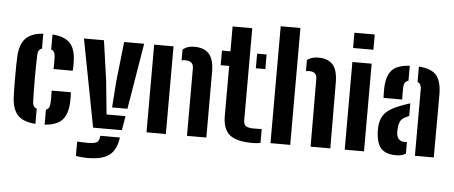

<svg xmlns="http://www.w3.org/2000/svg" viewBox="-60 -949 3096 1309"><g transform="rotate(5 1488.0 -295.0)"><path d="M40 -156.5Q38.5 -183.5 38 -222.2Q37.5 -261 37.5 -303.2Q37.5 -345.5 38.2 -382.5Q39 -419.5 40 -441.5Q45.5 -524.5 83.8 -563.5Q122 -602.5 203 -608.5V-506Q188.5 -501.5 181.8 -490.8Q175 -480 174.5 -461.5Q173 -415.5 172.5 -375.8Q172 -336 172 -298.8Q172 -261.5 172.5 -223.2Q173 -185 174.5 -142Q175 -122.5 181.8 -111.2Q188.5 -100 203 -95V8.5Q118.5 2.5 81.5 -37Q44.5 -76.5 40 -156.5ZM266 8.5V-94.5Q281 -99.5 286.8 -111.5Q292.5 -123.5 293.5 -143Q294.5 -159.5 294.5 -178.8Q294.5 -198 293.5 -227H425Q426 -218 426.5 -195.8Q427 -173.5 426 -156.5Q422 -75.5 384.8 -36.2Q347.5 3 266 8.5ZM293.5 -374.5Q294 -386 294.2 -402.2Q294.5 -418.5 294.2 -434.5Q294 -450.5 293.5 -461.5Q292.5 -479 286.5 -490Q280.5 -501 266 -505.5V-608.5Q347.5 -603 385 -564.8Q422.5 -526.5 426 -446.5Q427 -429 426.5 -405.8Q426 -382.5 425 -374.5Z M597 0 482 -600H619L658 -324.5L680.5 -97.5H810.5L794 0ZM572.5 209.5Q555.5 209.5 535.5 207.5Q515.5 205.5 497 202.5V104Q511 105 533.8 105.8Q556.5 106.5 572 106.5Q607 106.5 625.2 99.2Q643.5 92 647.5 71.5L651 51H785L781.5 71Q772.5 117 750.5 147.8Q728.5 178.5 685.8 194Q643 209.5 572.5 209.5ZM714 -148.5 726.5 -324.5 757 -600H894L819 -148.5Z M962.5 0V-600H1095V0ZM1239.5 0V-462.5Q1239.5 -488 1225 -500.2Q1210.5 -512.5 1183 -512.5Q1176.5 -512.5 1170.2 -511.8Q1164 -511 1158 -509V-583.5Q1173 -596 1192 -602.8Q1211 -609.5 1238.5 -609.5Q1303 -609.5 1337.2 -572.8Q1371.5 -536 1372 -451V0Z M1426.5 -500V-600H1484.5V-770H1619V-143Q1619 -111 1634.8 -100.2Q1650.5 -89.5 1690 -89.5Q1703.5 -89.5 1715.8 -90Q1728 -90.5 1743 -90.5V4.5Q1731 7 1718 8.2Q1705 9.5 1689.5 9.5Q1579 9.5 1531.8 -29Q1484.5 -67.5 1484.5 -158.5V-500ZM1667 -500V-600H1732V-500Z M1811 0V-800H1946V0ZM2085.5 0 2084 -462.5Q2084 -488 2071.5 -500.2Q2059 -512.5 2031.5 -512.5Q2019.5 -512.5 2009 -510V-586Q2023 -597.5 2041.8 -603.5Q2060.5 -609.5 2087 -609.5Q2151.5 -609.5 2184.8 -572.8Q2218 -536 2218.5 -451L2220.5 0Z M2315.5 -695.5V-800H2454.5V-695.5ZM2319 0V-600H2451V0Z M2533 -130.5Q2532.5 -140 2532.5 -153.2Q2532.5 -166.5 2533 -175.5Q2536 -215 2551 -243.8Q2566 -272.5 2598.5 -294.5Q2631 -316.5 2685.5 -336Q2698.5 -341 2711.2 -345.2Q2724 -349.5 2737 -353.5V-267.5Q2732.5 -265.5 2727.8 -263Q2723 -260.5 2717.5 -258Q2686 -244.5 2676.5 -222.2Q2667 -200 2666 -175Q2665.5 -162.5 2665.5 -156.5Q2665.5 -150.5 2666 -140Q2668.5 -115 2683.2 -101.2Q2698 -87.5 2724.5 -87.5Q2732 -87.5 2737 -89V-10Q2712.5 7.5 2671 7.5Q2604 7.5 2571.5 -24Q2539 -55.5 2533 -130.5ZM2552 -374.5Q2551 -384.5 2550.8 -405.5Q2550.5 -426.5 2551 -446.5Q2554 -525 2588.8 -564Q2623.5 -603 2711 -608.5V-506.5Q2696.5 -502 2688.5 -491.2Q2680.5 -480.5 2679.5 -462Q2679 -454.5 2678.8 -435.2Q2678.5 -416 2678.8 -397.8Q2679 -379.5 2679.5 -374.5ZM2799.5 0V-455.5Q2799.5 -474 2793.2 -486Q2787 -498 2773.5 -503.5V-608.5Q2862.5 -602.5 2896.2 -559.2Q2930 -516 2929.5 -426L2928.5 0Z"/></g></svg>

Font: Big Shoulders Stencil Text Thin ExtraBold
Style: Regular
Weight: 800
Version: Version 2.001